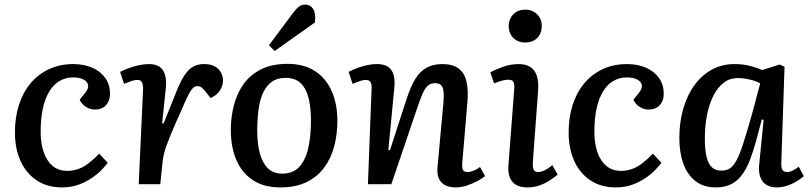

<svg xmlns="http://www.w3.org/2000/svg" viewBox="-20 -802 3524 836"><path d="M299 -523Q345 -523 381 -507.5Q417 -492 438 -463Q459 -434 459 -393Q459 -363 441.5 -344Q424 -325 393 -325Q372 -325 353.5 -337Q335 -349 327 -368L348 -394Q367 -416 363.5 -432Q360 -448 342 -456.5Q324 -465 299 -465Q266 -465 239.5 -449.5Q213 -434 194.5 -403.5Q176 -373 166.5 -329Q157 -285 157 -228Q157 -180 169.5 -141.5Q182 -103 208 -80.5Q234 -58 274 -58Q299 -58 322 -66.5Q345 -75 367.5 -92.5Q390 -110 412 -133L449 -93Q440 -81 423 -63Q406 -45 380.5 -27.5Q355 -10 322.5 2Q290 14 250 14Q186 14 140 -16.5Q94 -47 69.5 -101Q45 -155 45 -225Q45 -290 62 -344Q79 -398 112 -438Q145 -478 192.5 -500.5Q240 -523 299 -523Z M603 -415Q603 -434 598 -444Q593 -454 577 -454Q567 -454 553.5 -449.5Q540 -445 520 -437L503 -489Q518 -497 540 -505Q562 -513 585 -518Q608 -523 628 -523Q672 -523 689.5 -496Q707 -469 702 -419L686 -265L692 -264L746 -398Q764 -444 781.5 -471.5Q799 -499 819.5 -511Q840 -523 869 -523Q897 -523 915 -513Q933 -503 942 -486.5Q951 -470 951 -451Q951 -429 937.5 -408Q924 -387 897 -375L875 -403Q864 -417 856.5 -422Q849 -427 839 -427Q832 -427 826 -423.5Q820 -420 812.5 -409.5Q805 -399 795.5 -379.5Q786 -360 772 -327Q743 -263 726.5 -223Q710 -183 702 -159.5Q694 -136 691 -118Q688 -100 686 -79L678 0H584Z M1201 14Q1130 14 1082 -17Q1034 -48 1009.5 -104.5Q985 -161 985 -236Q985 -292 998.5 -344Q1012 -396 1041 -436.5Q1070 -477 1117.5 -500.5Q1165 -524 1232 -524Q1302 -524 1350 -493.5Q1398 -463 1423.5 -407Q1449 -351 1449 -275Q1449 -218 1435.5 -166Q1422 -114 1392.5 -73.5Q1363 -33 1315.5 -9.5Q1268 14 1201 14ZM1208 -46Q1259 -46 1286 -78.5Q1313 -111 1323.5 -163.5Q1334 -216 1334 -276Q1334 -332 1324 -373.5Q1314 -415 1290 -439Q1266 -463 1223 -463Q1187 -463 1163 -445.5Q1139 -428 1125 -397Q1111 -366 1105.5 -323.5Q1100 -281 1100 -232Q1100 -176 1111.5 -134Q1123 -92 1146.5 -69Q1170 -46 1208 -46ZM1260 -751Q1272 -766 1282.5 -774Q1293 -782 1308 -782Q1332 -782 1344 -762Q1356 -742 1351 -704L1176 -580L1151 -605Z M2092 -35Q2080 -25 2058.5 -13.5Q2037 -2 2012.5 6Q1988 14 1965 14Q1922 14 1901.5 -8.5Q1881 -31 1885 -74L1911 -358Q1915 -405 1906.5 -422.5Q1898 -440 1875 -440Q1855 -440 1842.5 -428.5Q1830 -417 1819.5 -393Q1809 -369 1796 -330L1684 0H1582L1598 -416Q1599 -436 1593 -445Q1587 -454 1572 -454Q1562 -454 1548.5 -449.5Q1535 -445 1515 -437L1498 -489Q1509 -495 1529.5 -503.5Q1550 -512 1574.5 -517.5Q1599 -523 1621 -523Q1666 -523 1684 -497Q1702 -471 1697 -420L1671 -150L1678 -148L1750 -370Q1767 -422 1787 -456Q1807 -490 1836 -506.5Q1865 -523 1906 -523Q1951 -523 1976.5 -504Q2002 -485 2011 -447.5Q2020 -410 2015 -355L1993 -96Q1991 -72 1995.5 -62.5Q2000 -53 2016 -53Q2028 -53 2043 -59Q2058 -65 2070 -75Z M2219 -414Q2221 -436 2215.5 -445.5Q2210 -455 2194 -455Q2181 -455 2166.5 -451Q2152 -447 2131 -439L2115 -487Q2134 -498 2168 -510.5Q2202 -523 2239 -523Q2268 -523 2288 -511Q2308 -499 2317 -473Q2326 -447 2323 -407L2300 -96Q2299 -74 2303.5 -63.5Q2308 -53 2324 -53Q2336 -53 2351.5 -60.5Q2367 -68 2385 -83L2408 -42Q2397 -32 2377 -18.5Q2357 -5 2331.5 4.5Q2306 14 2277 14Q2243 14 2224 1Q2205 -12 2198 -34.5Q2191 -57 2194 -85ZM2195 -688Q2195 -719 2215 -739.5Q2235 -760 2267 -760Q2289 -760 2305 -750.5Q2321 -741 2330 -725.5Q2339 -710 2339 -689Q2339 -657 2319.5 -637Q2300 -617 2267 -617Q2235 -617 2215 -637Q2195 -657 2195 -688Z M2710 -523Q2756 -523 2792 -507.5Q2828 -492 2849 -463Q2870 -434 2870 -393Q2870 -363 2852.5 -344Q2835 -325 2804 -325Q2783 -325 2764.5 -337Q2746 -349 2738 -368L2759 -394Q2778 -416 2774.5 -432Q2771 -448 2753 -456.5Q2735 -465 2710 -465Q2677 -465 2650.5 -449.5Q2624 -434 2605.5 -403.5Q2587 -373 2577.5 -329Q2568 -285 2568 -228Q2568 -180 2580.5 -141.5Q2593 -103 2619 -80.5Q2645 -58 2685 -58Q2710 -58 2733 -66.5Q2756 -75 2778.5 -92.5Q2801 -110 2823 -133L2860 -93Q2851 -81 2834 -63Q2817 -45 2791.5 -27.5Q2766 -10 2733.5 2Q2701 14 2661 14Q2597 14 2551 -16.5Q2505 -47 2480.5 -101Q2456 -155 2456 -225Q2456 -290 2473 -344Q2490 -398 2523 -438Q2556 -478 2603.5 -500.5Q2651 -523 2710 -523Z M3382 -96Q3381 -72 3386.5 -62.5Q3392 -53 3408 -53Q3419 -53 3432 -59.5Q3445 -66 3458 -76L3480 -35Q3469 -25 3449.5 -13Q3430 -1 3407.5 6.5Q3385 14 3362 14Q3335 14 3316.5 2.5Q3298 -9 3290 -32.5Q3282 -56 3286 -90L3305 -280L3297 -282L3273 -191Q3260 -144 3245.5 -106Q3231 -68 3211 -41Q3191 -14 3163.5 0Q3136 14 3097 14Q3043 14 3007.5 -14Q2972 -42 2955 -90Q2938 -138 2938 -200Q2938 -271 2955.5 -330.5Q2973 -390 3005 -433Q3037 -476 3081 -499.5Q3125 -523 3178 -523Q3216 -523 3248 -514.5Q3280 -506 3298 -497L3375 -521L3396 -511ZM3120 -59Q3142 -59 3157.5 -68.5Q3173 -78 3187 -104Q3201 -130 3216.5 -178Q3232 -226 3254 -304L3290 -439Q3273 -449 3245 -455.5Q3217 -462 3192 -462Q3158 -462 3132 -442.5Q3106 -423 3087.5 -387.5Q3069 -352 3059 -304Q3049 -256 3049 -199Q3049 -150 3056.5 -119Q3064 -88 3080 -73.5Q3096 -59 3120 -59Z"/></svg>

Font: Literata 18pt Medium
Style: Italic
Weight: 500
Italic angle: -2°
Designer: Latin by Veronika Burian and Jose Scaglione. Greek by Irene Vlachou. Cyrillic by Vera Evstafieva
Foundry: TypeTogether
Version: Version 3.103;gftools[0.9.29]